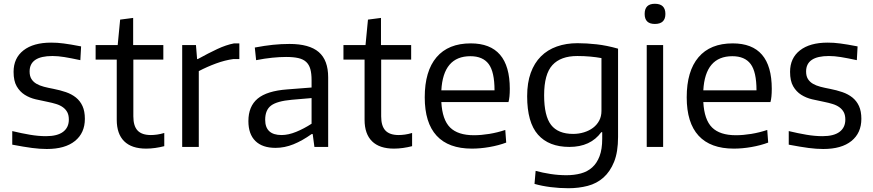

<svg xmlns="http://www.w3.org/2000/svg" viewBox="-20 -779 4628 1018"><path d="M228 11Q192 11 150 5.5Q108 0 45 -12V-84Q95 -72 139.5 -64.5Q184 -57 224 -57Q284 -57 314.5 -80Q345 -103 345 -145Q345 -168 337 -183.5Q329 -199 314 -210Q299 -221 278 -227.5Q257 -234 232 -239Q201 -245 169 -252.5Q137 -260 111 -276.5Q85 -293 68.5 -321.5Q52 -350 52 -398Q52 -471 104.5 -512Q157 -553 251 -553Q268 -553 284 -552Q300 -551 318 -548.5Q336 -546 358 -542.5Q380 -539 410 -533L406 -460Q355 -471 321 -476.5Q287 -482 258 -482Q137 -482 137 -400Q137 -376 146.5 -360.5Q156 -345 173 -335Q190 -325 213 -319Q236 -313 263 -308Q299 -301 329.5 -290.5Q360 -280 382.5 -262Q405 -244 417.5 -216.5Q430 -189 430 -149Q430 -74 377.5 -31.5Q325 11 228 11Z M755 9Q678 9 638.5 -30Q599 -69 599 -144V-463H487V-540H604L617 -675L686 -684V-540H846V-463H687V-162Q687 -111 709.5 -87Q732 -63 780 -63Q795 -63 813 -65.5Q831 -68 851 -74V-4Q828 2 803 5.5Q778 9 755 9Z M946 -540H1019L1025 -466H1029Q1085 -497 1132 -519Q1179 -541 1221 -549H1249V-466H1218Q1173 -460 1125.5 -442.5Q1078 -425 1034 -402V0H946Z M1473 -63Q1509 -63 1550.5 -80Q1592 -97 1632 -123V-259L1527 -250Q1449 -243 1417.5 -219.5Q1386 -196 1386 -144Q1386 -63 1473 -63ZM1441 5Q1371 5 1334 -31.5Q1297 -68 1297 -137Q1297 -215 1346 -256Q1395 -297 1503 -305L1632 -315V-354Q1632 -389 1625.5 -412.5Q1619 -436 1603.5 -450.5Q1588 -465 1562 -471Q1536 -477 1497 -477Q1463 -477 1423.5 -473Q1384 -469 1338 -460L1331 -527Q1384 -537 1427.5 -541.5Q1471 -546 1515 -546Q1620 -546 1670 -503Q1720 -460 1720 -369V0H1647L1638 -68H1632Q1583 -33 1536 -14Q1489 5 1441 5Z M2069 9Q1992 9 1952.5 -30Q1913 -69 1913 -144V-463H1801V-540H1918L1931 -675L2000 -684V-540H2160V-463H2001V-162Q2001 -111 2023.5 -87Q2046 -63 2094 -63Q2109 -63 2127 -65.5Q2145 -68 2165 -74V-4Q2142 2 2117 5.5Q2092 9 2069 9Z M2474 -481Q2330 -481 2320 -300H2602Q2602 -398 2571 -439.5Q2540 -481 2474 -481ZM2482 9Q2358 9 2295 -59.5Q2232 -128 2232 -263Q2232 -402 2294.5 -475.5Q2357 -549 2476 -549Q2683 -549 2683 -308Q2683 -262 2676 -238H2320Q2325 -144 2366.5 -103Q2408 -62 2493 -62Q2531 -62 2574 -69Q2617 -76 2659 -90L2664 -23Q2624 -8 2575.5 0.5Q2527 9 2482 9Z M3019 -69Q3049 -69 3076.5 -77.5Q3104 -86 3124.5 -101.5Q3145 -117 3157 -139.5Q3169 -162 3169 -191V-471Q3142 -476 3109.5 -479Q3077 -482 3041 -482Q2953 -482 2909 -434Q2865 -386 2865 -274Q2865 -164 2902 -116.5Q2939 -69 3019 -69ZM2994 219Q2946 219 2899 213Q2852 207 2814 196L2820 127Q2857 137 2899 143.5Q2941 150 2983 150Q3025 150 3060 140.5Q3095 131 3120 108.5Q3145 86 3159 49Q3173 12 3173 -43V-78H3168Q3111 0 2999 0Q2890 0 2832.5 -65Q2775 -130 2775 -269Q2775 -340 2794 -392.5Q2813 -445 2848 -480Q2883 -515 2932.5 -532.5Q2982 -550 3042 -550Q3090 -550 3143.5 -544Q3197 -538 3257 -521V-53Q3257 27 3236 79Q3215 131 3179.5 162.5Q3144 194 3096 206.5Q3048 219 2994 219Z M3409 -540H3496V0H3409ZM3452 -652Q3398 -652 3398 -705Q3398 -759 3452 -759Q3508 -759 3508 -705Q3508 -652 3452 -652Z M3863 -481Q3719 -481 3709 -300H3991Q3991 -398 3960 -439.5Q3929 -481 3863 -481ZM3871 9Q3747 9 3684 -59.5Q3621 -128 3621 -263Q3621 -402 3683.5 -475.5Q3746 -549 3865 -549Q4072 -549 4072 -308Q4072 -262 4065 -238H3709Q3714 -144 3755.5 -103Q3797 -62 3882 -62Q3920 -62 3963 -69Q4006 -76 4048 -90L4053 -23Q4013 -8 3964.5 0.5Q3916 9 3871 9Z M4345 11Q4309 11 4267 5.5Q4225 0 4162 -12V-84Q4212 -72 4256.5 -64.5Q4301 -57 4341 -57Q4401 -57 4431.5 -80Q4462 -103 4462 -145Q4462 -168 4454 -183.5Q4446 -199 4431 -210Q4416 -221 4395 -227.5Q4374 -234 4349 -239Q4318 -245 4286 -252.5Q4254 -260 4228 -276.5Q4202 -293 4185.5 -321.5Q4169 -350 4169 -398Q4169 -471 4221.5 -512Q4274 -553 4368 -553Q4385 -553 4401 -552Q4417 -551 4435 -548.5Q4453 -546 4475 -542.5Q4497 -539 4527 -533L4523 -460Q4472 -471 4438 -476.5Q4404 -482 4375 -482Q4254 -482 4254 -400Q4254 -376 4263.5 -360.5Q4273 -345 4290 -335Q4307 -325 4330 -319Q4353 -313 4380 -308Q4416 -301 4446.5 -290.5Q4477 -280 4499.5 -262Q4522 -244 4534.5 -216.5Q4547 -189 4547 -149Q4547 -74 4494.5 -31.5Q4442 11 4345 11Z"/></svg>

Font: EncodeSans
Style: Regular
Weight: 400
Designer: Pablo Impallari, Andres Torresi
Foundry: Pablo Impallari, Andres Torresi
Version: Version 1.000; ttfautohint (v1.4.1)